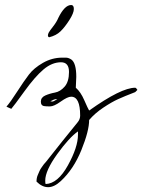

<svg xmlns="http://www.w3.org/2000/svg" viewBox="-20 -445 573 773"><path d="M287.1 -135.7 285.2 -91.8Q304.7 -75.2 319.3 -41.5Q334 -7.8 338.9 0Q467.8 -91.8 524.4 -91.8Q526.4 -91.8 529.8 -87.9Q533.2 -84 533.2 -83L524.4 -74.2Q481.4 -57.6 455.6 -45.9Q429.7 -34.2 396 -11.7Q362.3 10.7 338.9 38.1Q338.9 82 307.6 159.2Q276.4 236.3 224.6 284.2Q198.2 308.6 173.8 308.6Q149.4 308.6 127 286.1Q127 271.5 131.8 260.3Q136.7 249 139.2 243.2Q141.6 237.3 147.5 229Q153.3 220.7 156.2 216.8Q170.9 200.2 173.3 196.3Q175.8 192.4 229 126Q282.2 59.6 292.5 47.4Q302.7 35.2 302.7 20.5Q302.7 -55.7 266.6 -55.7Q252 -55.7 224.6 -36.1Q197.3 -16.6 181.2 -16.6Q165 -16.6 160.2 -17.6Q144.5 -18.6 144.5 -35.6Q144.5 -52.7 162.1 -60.5Q179.7 -68.4 201.2 -72.3Q222.7 -76.2 240.2 -96.2Q257.8 -116.2 257.8 -155.3Q257.8 -194.3 225.6 -194.3Q189.5 -194.3 155.3 -165.5Q121.1 -136.7 78.1 -77.1Q35.2 -17.6 25.4 -6.8L5.9 -15.6Q21.5 -33.2 48.8 -75.7Q76.2 -118.2 96.2 -144.5Q116.2 -170.9 152.8 -191.9Q189.5 -212.9 230.5 -212.9Q234.4 -212.9 245.1 -212.9Q255.9 -212.9 267.6 -205.1Q287.1 -190.4 287.1 -135.7ZM293.9 84Q258.8 108.4 210.4 175.3Q162.1 242.2 162.1 282.2Q162.1 293.9 164.1 295.9Q212.9 293.9 253.4 220.7Q293.9 147.5 293.9 97.7ZM182.6 -37.1Q186.5 -36.1 190.9 -36.1Q195.3 -36.1 210.9 -45.9H206.1Q198.2 -45.9 182.6 -37.1ZM177.7 -294.9Q172.9 -296.9 172.9 -302.2Q172.9 -307.6 176.3 -314Q179.7 -320.3 193.8 -338.4Q208 -356.4 214.8 -373Q240.2 -424.8 266.6 -424.8Q277.3 -424.8 277.3 -408.7Q277.3 -392.6 259.3 -364.3Q241.2 -335.9 223.6 -318.8Q206.1 -301.8 177.7 -294.9Z"/></svg>

Font: Dawning of a New Day
Style: Regular
Weight: 400
Designer: Kimberly Geswein
Foundry: Kimberly Geswein
Version: Version 1.002 2010